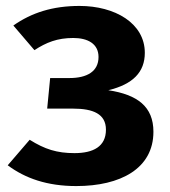

<svg xmlns="http://www.w3.org/2000/svg" viewBox="-20 -610 574 647"><path d="M248 -590C157 -590 86 -567 25 -524L96 -441C136 -467 173 -482 227 -482C275 -482 312 -463 312 -418C312 -369 273 -347 214 -347H149L139 -244H226C294 -244 337 -226 337 -173C337 -116 294 -94 231 -94C172 -94 131 -107 80 -139L6 -53C65 -9 139 17 237 17C386 17 497 -42 497 -166C497 -251 443 -291 345 -306C428 -326 468 -367 468 -432C468 -532 367 -590 248 -590Z"/></svg>

Font: Glow Sans TC Normal
Style: Bold
Weight: 700
Designer: Ryoko NISHIZUKA (kana, bopomofo & ideographs); Paul D. Hunt (Latin, Greek & Cyrillic); Sandoll Communications, Soo-young
Version: Version 0.93